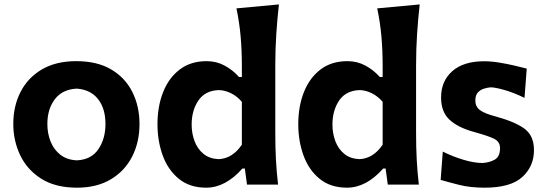

<svg xmlns="http://www.w3.org/2000/svg" viewBox="-20 -847 2505 881"><path d="M333.5 14.2Q234.4 14.2 169.4 -26.9Q104.5 -67.9 72.8 -134.5Q41 -201.2 41 -277.8Q41 -360.4 74.5 -425.5Q107.9 -490.7 172.4 -528.6Q236.8 -566.4 330.1 -566.4Q426.3 -566.4 490.7 -528.1Q555.2 -489.7 587.6 -424.3Q620.1 -358.9 620.1 -277.8Q620.1 -194.8 586.4 -128.7Q552.7 -62.5 488.5 -24.2Q424.3 14.2 333.5 14.2ZM332.5 -111.3Q398.9 -114.3 431.4 -162.4Q463.9 -210.4 463.9 -277.8Q463.9 -349.1 429.9 -392.3Q396 -435.5 332.5 -440.4Q266.1 -437 231.7 -391.8Q197.3 -346.7 197.3 -277.8Q197.3 -234.4 212.4 -197Q227.5 -159.7 257.6 -136.5Q287.6 -113.3 332.5 -111.3Z M926.3 14.2Q850.6 14.2 800.8 -26.4Q751 -66.9 726.8 -133.3Q702.6 -199.7 702.6 -276.9Q702.6 -358.9 728.5 -424.3Q754.4 -489.7 804.7 -528.1Q855 -566.4 928.2 -566.4Q973.1 -566.4 1011 -545.9Q1048.8 -525.4 1076.7 -493.7H1089.8V-546.4Q1089.8 -614.3 1084.2 -679Q1078.6 -743.7 1064.9 -808.6L1259.8 -826.7Q1252.4 -760.7 1247.8 -691.4Q1243.2 -622.1 1243.2 -546.4V-239.7Q1243.2 -170.9 1246.1 -115.2Q1249 -59.6 1255.9 0H1113.3L1103.5 -73.7H1092.3Q1014.2 14.2 926.3 14.2ZM983.4 -116.7Q1046.9 -119.6 1089.8 -183.1V-379.9Q1067.4 -405.8 1039.6 -419.4Q1011.7 -433.1 984.4 -433.6Q921.4 -431.6 890.4 -386Q859.4 -340.3 859.4 -275.4Q859.4 -234.9 872.8 -199.2Q886.2 -163.6 913.6 -141.1Q940.9 -118.7 983.4 -116.7Z M1572.3 14.2Q1496.6 14.2 1446.8 -26.4Q1397 -66.9 1372.8 -133.3Q1348.6 -199.7 1348.6 -276.9Q1348.6 -358.9 1374.5 -424.3Q1400.4 -489.7 1450.7 -528.1Q1501 -566.4 1574.2 -566.4Q1619.1 -566.4 1657 -545.9Q1694.8 -525.4 1722.7 -493.7H1735.8V-546.4Q1735.8 -614.3 1730.2 -679Q1724.6 -743.7 1710.9 -808.6L1905.8 -826.7Q1898.4 -760.7 1893.8 -691.4Q1889.2 -622.1 1889.2 -546.4V-239.7Q1889.2 -170.9 1892.1 -115.2Q1895 -59.6 1901.9 0H1759.3L1749.5 -73.7H1738.3Q1660.2 14.2 1572.3 14.2ZM1629.4 -116.7Q1692.9 -119.6 1735.8 -183.1V-379.9Q1713.4 -405.8 1685.5 -419.4Q1657.7 -433.1 1630.4 -433.6Q1567.4 -431.6 1536.4 -386Q1505.4 -340.3 1505.4 -275.4Q1505.4 -234.9 1518.8 -199.2Q1532.2 -163.6 1559.6 -141.1Q1586.9 -118.7 1629.4 -116.7Z M2203.6 14.2Q2137.2 14.2 2086.4 1.2Q2035.6 -11.7 2002 -21.5L2011.7 -151.4Q2056.6 -128.9 2106.2 -114Q2155.8 -99.1 2193.8 -99.1Q2226.6 -101.1 2250.5 -114.7Q2274.4 -128.4 2274.4 -167.5Q2274.4 -196.3 2248.3 -209.7Q2222.2 -223.1 2154.3 -241.7Q2081.5 -261.7 2042.7 -297.6Q2003.9 -333.5 2003.9 -399.4Q2003.9 -475.1 2055.4 -520.5Q2106.9 -565.9 2201.2 -565.9Q2233.9 -565.9 2271 -559.8Q2308.1 -553.7 2341.6 -545.9Q2375 -538.1 2397 -532.2L2386.7 -397.9Q2336.4 -422.4 2293.9 -434.3Q2251.5 -446.3 2231.4 -446.3Q2217.3 -445.3 2200.7 -440.2Q2184.1 -435.1 2172.6 -422.6Q2161.1 -410.2 2161.1 -385.7Q2161.1 -357.9 2181.9 -342Q2202.6 -326.2 2256.3 -312Q2345.2 -287.6 2387.7 -255.6Q2430.2 -223.6 2430.2 -157.7Q2430.2 -84 2376.7 -34.9Q2323.2 14.2 2203.6 14.2Z"/></svg>

Font: Pinar DS1 Bold
Style: Regular
Weight: 700
Designer: Amin Abedi
Version: Version 3.000